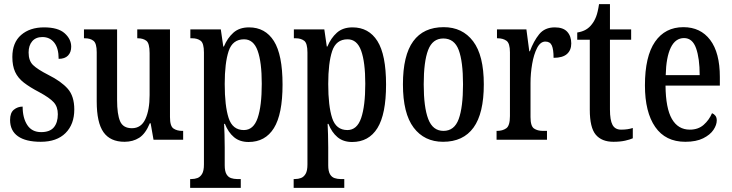

<svg xmlns="http://www.w3.org/2000/svg" viewBox="-20 -679 3555 933"><path d="M178 10Q105 10 67 -17Q29 -44 29 -96Q29 -131 47.5 -146Q66 -161 90 -161Q90 -106 112.5 -71.5Q135 -37 180 -37Q222 -37 241.5 -60Q261 -83 261 -124Q261 -160 241 -182Q221 -204 171 -231Q125 -255 96 -277.5Q67 -300 53.5 -329.5Q40 -359 40 -402Q40 -472 82.5 -509Q125 -546 194 -546Q262 -546 294 -517.5Q326 -489 326 -452Q326 -425 310.5 -409Q295 -393 265 -393Q265 -445 243.5 -472Q222 -499 186 -499Q154 -499 136.5 -478.5Q119 -458 119 -424Q119 -384 140.5 -363Q162 -342 215 -315Q277 -284 309 -248Q341 -212 341 -147Q341 -75 298.5 -32.5Q256 10 178 10Z M585 10Q516 10 483 -36.5Q450 -83 450 -186V-425Q450 -468 434.5 -480.5Q419 -493 392 -493H388V-536H549V-193Q549 -124 563.5 -90Q578 -56 621 -56Q666 -56 686.5 -100.5Q707 -145 707 -217V-421Q707 -469 691 -481Q675 -493 650 -493H647V-536H806V-110Q806 -66 823 -54.5Q840 -43 865 -43H870V0H726L712 -80H708Q687 -29 656.5 -9.5Q626 10 585 10Z M904 234V191H911Q926 191 939.5 186Q953 181 962 166Q971 151 971 120V-424Q971 -469 955 -481Q939 -493 914 -493H905V-536H1053L1065 -453H1068Q1085 -494 1114 -520Q1143 -546 1190 -546Q1269 -546 1311 -479.5Q1353 -413 1353 -268Q1353 -124 1311 -56.5Q1269 11 1188 11Q1145 11 1117 -12.5Q1089 -36 1073 -77H1069Q1070 -54 1071 -25.5Q1072 3 1072 37V124Q1072 153 1080.5 167.5Q1089 182 1103 186.5Q1117 191 1131 191H1150V234ZM1165 -47Q1212 -47 1232 -105.5Q1252 -164 1252 -272Q1252 -377 1232 -432.5Q1212 -488 1166 -488Q1110 -488 1091 -430.5Q1072 -373 1072 -271Q1072 -164 1091 -105.5Q1110 -47 1165 -47Z M1407 234V191H1414Q1429 191 1442.5 186Q1456 181 1465 166Q1474 151 1474 120V-424Q1474 -469 1458 -481Q1442 -493 1417 -493H1408V-536H1556L1568 -453H1571Q1588 -494 1617 -520Q1646 -546 1693 -546Q1772 -546 1814 -479.5Q1856 -413 1856 -268Q1856 -124 1814 -56.5Q1772 11 1691 11Q1648 11 1620 -12.5Q1592 -36 1576 -77H1572Q1573 -54 1574 -25.5Q1575 3 1575 37V124Q1575 153 1583.5 167.5Q1592 182 1606 186.5Q1620 191 1634 191H1653V234ZM1668 -47Q1715 -47 1735 -105.5Q1755 -164 1755 -272Q1755 -377 1735 -432.5Q1715 -488 1669 -488Q1613 -488 1594 -430.5Q1575 -373 1575 -271Q1575 -164 1594 -105.5Q1613 -47 1668 -47Z M2133 10Q2042 10 1990 -59Q1938 -128 1938 -269Q1938 -410 1988 -478.5Q2038 -547 2136 -547Q2227 -547 2279 -478.5Q2331 -410 2331 -269Q2331 -128 2281 -59Q2231 10 2133 10ZM2135 -43Q2188 -43 2209 -100.5Q2230 -158 2230 -269Q2230 -380 2209 -436Q2188 -492 2134 -492Q2082 -492 2060.5 -436Q2039 -380 2039 -269Q2039 -158 2061 -100.5Q2083 -43 2135 -43Z M2393 0V-43H2396Q2422 -43 2440 -55.5Q2458 -68 2458 -115V-425Q2458 -469 2441 -481Q2424 -493 2398 -493H2395V-536H2538L2552 -430H2555Q2573 -479 2600 -512.5Q2627 -546 2676 -546Q2717 -546 2736.5 -524.5Q2756 -503 2756 -468Q2756 -435 2735 -416.5Q2714 -398 2670 -398Q2670 -439 2661.5 -458Q2653 -477 2630 -477Q2606 -477 2590 -446Q2574 -415 2566 -368.5Q2558 -322 2558 -276V-110Q2558 -66 2575 -54.5Q2592 -43 2618 -43H2638V0Z M2961 10Q2904 10 2875 -24.5Q2846 -59 2846 -146V-486H2785V-521Q2810 -525 2827 -535Q2844 -545 2856 -561Q2868 -576 2876.5 -597.5Q2885 -619 2891 -659H2944V-536H3047V-486H2944V-147Q2944 -95 2956.5 -72Q2969 -49 2998 -49Q3015 -49 3028.5 -51Q3042 -53 3055 -57V-7Q3042 -1 3018 4.5Q2994 10 2961 10Z M3310 10Q3214 10 3164 -62Q3114 -134 3114 -264Q3114 -405 3163 -476Q3212 -547 3301 -547Q3384 -547 3431 -485Q3478 -423 3478 -305V-263H3214Q3215 -153 3245 -101Q3275 -49 3332 -49Q3373 -49 3399.5 -72.5Q3426 -96 3440 -129Q3450 -125 3456.5 -116.5Q3463 -108 3463 -94Q3463 -72 3447 -48Q3431 -24 3397 -7Q3363 10 3310 10ZM3380 -314Q3380 -395 3362.5 -444.5Q3345 -494 3304 -494Q3262 -494 3239.5 -447.5Q3217 -401 3215 -314Z"/></svg>

Font: Noto Serif ExtraCondensed Medium
Style: Regular
Weight: 500
Width: 2
Designer: Monotype Design Team
Foundry: Monotype Imaging Inc.
Version: Version 2.015